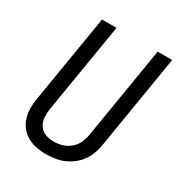

<svg xmlns="http://www.w3.org/2000/svg" viewBox="-174 -857 925 986"><g transform="rotate(30 288.0 -363.5)"><path d="M241 8Q272 8 303.5 2Q335 -4 364 -20Q393 -36 416 -60.5Q439 -85 451.5 -115Q464 -145 469 -176L561 -735H475L385 -189Q381 -164 370 -140.5Q359 -117 338 -99.5Q317 -82 292 -75Q267 -68 243 -68Q217 -68 193.5 -76.5Q170 -85 156.5 -105.5Q143 -126 141 -151Q139 -176 143 -202L231 -735H145L59 -214Q53 -179 55 -144Q57 -109 71.5 -79Q86 -49 112.5 -28.5Q139 -8 172.5 0Q206 8 241 8Z"/></g></svg>

Font: Iosevka Sparkle Oblique
Style: Regular
Weight: 400
Italic angle: -9°
Designer: Belleve Invis
Foundry: Belleve Invis
Version: Version 4.5.0; ttfautohint (v1.8.3)